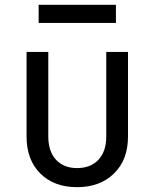

<svg xmlns="http://www.w3.org/2000/svg" viewBox="-20 -765 640 795"><path d="M299 10Q204 10 147 -46.5Q90 -103 90 -200V-550H180V-200Q180 -138 212 -103.5Q244 -69 299 -69Q355 -69 387.5 -103.5Q420 -138 420 -200V-550H510V-200Q510 -103 452 -46.5Q394 10 299 10ZM140 -670V-745H460V-670Z"/></svg>

Font: Liga JetBrainsMono Nerd Font
Style: Regular
Weight: 400
Designer: Philipp Nurullin, Konstantin Bulenkov
Foundry: JetBrains
Version: Version 2.225; ttfautohint (v1.8.3)